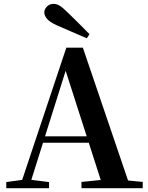

<svg xmlns="http://www.w3.org/2000/svg" viewBox="-20 -997 786 1017"><path d="M454.2 -816 439.7 -794.3Q399.4 -811.1 359.3 -828.9Q319.1 -846.7 278.3 -864.2Q241.6 -881.2 228.1 -898.4Q214.6 -915.6 214.6 -930.5Q214.6 -948.1 228.6 -962.3Q242.6 -976.5 263.6 -976.5Q280.5 -976.5 296.1 -966.9Q311.8 -957.3 336.7 -932.7Q364.9 -905.6 394.9 -875.8Q425 -846.1 454.2 -816ZM13.2 0V-32.6L112.6 -46.3H131.1L239.8 -32.6V0ZM82.8 0 331.4 -744.6H418.9L672.2 0H527.6L316.7 -656.5H337.4L334.2 -642.5L132 0ZM193.5 -241.1 200.6 -275H517.8L524.9 -241.1ZM411.5 0V-33.4L546.7 -47H597.4L736 -33.4V0Z"/></svg>

Font: Early Summer Mincho VF
Style: Regular
Weight: 250
Designer: GuiWonder
Version: Version 1.002